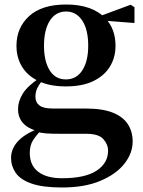

<svg xmlns="http://www.w3.org/2000/svg" viewBox="-20 -572 636 851"><path d="M255 259Q169 259 119.5 241.5Q70 224 49.5 194Q29 164 29 128Q29 85 63 50.5Q97 16 165 -7L168 -1Q141 27 126.5 49.5Q112 72 112 106Q112 161 149.5 189.5Q187 218 255 218Q357 218 408 184.5Q459 151 459 96Q459 68 438 44.5Q417 21 363 21H248Q210 21 187 19.5Q164 18 142 12V8Q60 -16 60 -89Q60 -123 81 -157Q102 -191 156 -227V-236L176 -226Q156 -202 146.5 -184Q137 -166 137 -143Q137 -118 155 -104.5Q173 -91 213 -91H359Q435 -91 480.5 -72.5Q526 -54 547 -21Q568 12 568 55Q568 107 531.5 153.5Q495 200 425 229.5Q355 259 255 259ZM272 -189Q200 -189 151 -212.5Q102 -236 77.5 -276.5Q53 -317 53 -369Q53 -449 109 -500.5Q165 -552 273 -552Q332 -552 375 -536.5Q418 -521 444 -494L448 -490Q492 -443 492 -369Q492 -317 467 -276.5Q442 -236 393.5 -212.5Q345 -189 272 -189ZM272 -220Q319 -220 345 -260.5Q371 -301 371 -369Q371 -441 344.5 -481Q318 -521 273 -521Q227 -521 201 -480.5Q175 -440 175 -369Q175 -301 200 -260.5Q225 -220 272 -220ZM410 -483V-498H416L559 -551L576 -540V-470Z"/></svg>

Font: Noto Serif SC ExtraLight
Style: Bold
Weight: 700
Version: Version 2.002-H1;hotconv 1.1.0;makeotfexe 2.6.0